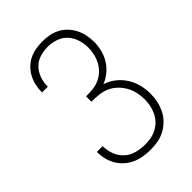

<svg xmlns="http://www.w3.org/2000/svg" viewBox="-221 -838 941 941"><g transform="rotate(-45 250.0 -367.5)"><path d="M253 8Q228 8 203.5 4Q179 0 156.5 -10Q134 -20 115 -36.5Q96 -53 83.5 -74.5Q71 -96 65 -120Q59 -144 59 -169V-171H99V-169Q99 -140 110 -111.5Q121 -83 143 -63.5Q165 -44 194 -36.5Q223 -29 253 -29Q274 -29 294.5 -33Q315 -37 333.5 -47Q352 -57 366.5 -72.5Q381 -88 390 -107Q399 -126 403 -146.5Q407 -167 407 -188Q407 -213 401.5 -237.5Q396 -262 383.5 -283.5Q371 -305 352.5 -322.5Q334 -340 311.5 -349.5Q289 -359 264 -361.5Q239 -364 214 -364V-401Q237 -401 259.5 -403Q282 -405 303 -414Q324 -423 341 -438.5Q358 -454 369 -474Q380 -494 385.5 -516.5Q391 -539 391 -562Q391 -590 382.5 -617.5Q374 -645 355 -666Q336 -687 308.5 -696.5Q281 -706 253 -706Q226 -706 199 -698Q172 -690 153 -670.5Q134 -651 124.5 -624.5Q115 -598 115 -571V-567H75V-572Q75 -595 80.5 -618Q86 -641 97 -661.5Q108 -682 125 -698.5Q142 -715 162.5 -725Q183 -735 206.5 -739Q230 -743 253 -743Q277 -743 300.5 -738.5Q324 -734 345 -723Q366 -712 383 -694Q400 -676 410.5 -655Q421 -634 426 -610Q431 -586 431 -563Q431 -534 424 -506Q417 -478 402 -454Q387 -430 364.5 -411.5Q342 -393 316 -383Q346 -374 371.5 -354Q397 -334 414 -307.5Q431 -281 439 -250Q447 -219 447 -187Q447 -161 441.5 -135.5Q436 -110 424.5 -86.5Q413 -63 394.5 -44.5Q376 -26 353 -13.5Q330 -1 304.5 3.5Q279 8 253 8Z"/></g></svg>

Font: Iosevka Curly Extralight
Style: Regular
Weight: 200
Monospace: yes
Designer: Belleve Invis
Foundry: Belleve Invis
Version: Version 22.1.2; ttfautohint (v1.8.4)